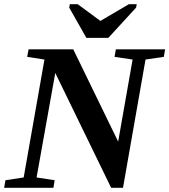

<svg xmlns="http://www.w3.org/2000/svg" viewBox="-29 -888 801 908"><path d="M598.1 -606.4 512.7 -619.1 519 -654.8H752L745.6 -619.1L659.2 -606.4L552.7 0H496.6L232.4 -543L144 -48.8L229.5 -35.6L223.6 0H-9.3L-3.4 -35.6L83 -48.8L181.2 -606.4L99.6 -619.1L106 -654.8H317.4L529.8 -218.3ZM617.7 -868.2 614.7 -852.1 483.4 -709H379.4L298.3 -852.1L301.3 -868.2H338.4L445.8 -789.1L580.6 -868.2Z"/></svg>

Font: Liberation Serif
Style: Bold Italic
Weight: 700
Italic angle: -16.333°
Designer: Steve Matteson
Foundry: Ascender Corporation
Version: Version 2.1.5